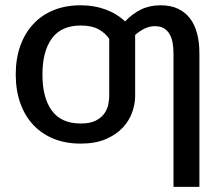

<svg xmlns="http://www.w3.org/2000/svg" viewBox="-20 -536 838 726"><path d="M393 -389Q379 -410.5 353 -425Q327 -439.5 285 -439.5Q212 -439.5 176.2 -390.8Q140.5 -342 140.5 -254Q140.5 -166 176.2 -117.5Q212 -69 285 -69Q321 -69 342.2 -80Q363.5 -91 374.8 -107.2Q386 -123.5 389.5 -141.2Q393 -159 393 -172.5ZM491 -173Q491 -143 479.8 -111.2Q468.5 -79.5 444 -53.2Q419.5 -27 380.2 -10Q341 7 285 7Q228.5 7 183.2 -11.2Q138 -29.5 106 -63.5Q74 -97.5 56.8 -146Q39.5 -194.5 39.5 -254.5Q39.5 -314.5 56.8 -362.8Q74 -411 106 -445.2Q138 -479.5 183.2 -497.8Q228.5 -516 285 -516Q335.5 -516 378.2 -500.5Q421 -485 453 -455Q481 -484.5 513.5 -500.2Q546 -516 587.5 -516Q625 -516 652.5 -503.2Q680 -490.5 698.2 -466.8Q716.5 -443 725.2 -409.5Q734 -376 734 -334.5V170.5H636V-334.5Q636 -355 632.8 -373.8Q629.5 -392.5 621.5 -406.5Q613.5 -420.5 600 -428.8Q586.5 -437 566 -437Q545 -437 526.5 -427.8Q508 -418.5 491 -404Z"/></svg>

Font: Lato 2
Style: Regular
Weight: 500
Designer: Lukasz Dziedzic with Adam Twardoch and Botio Nikoltchev
Foundry: tyPoland Lukasz Dziedzic
Version: Version 2.015; 2015-08-06; http://www.latofonts.com/